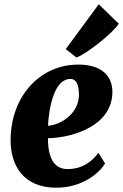

<svg xmlns="http://www.w3.org/2000/svg" viewBox="-20 -871 577 901"><path d="M29.8 -210C30.3 -98.6 86.9 9.8 243.7 9.8C369.1 9.8 446.3 -60.5 473.1 -103.5L441.9 -153.8C416 -120.1 374 -77.6 296.4 -77.6C239.7 -77.6 205.1 -120.6 205.1 -222.2C328.1 -225.1 512.2 -284.7 507.3 -445.8C504.4 -514.6 458 -567.9 346.7 -567.9C167.5 -567.9 28.8 -418.5 29.8 -210ZM205.1 -280.8C210.4 -371.6 235.4 -500.5 310.5 -500.5C336.4 -500.5 348.6 -477.1 350.6 -432.6C353.5 -336.4 262.2 -284.2 205.1 -280.8ZM338.9 -601.1C397 -623.5 519.5 -726.6 537.1 -759.8L443.4 -851.1L288.6 -640.6Z"/></svg>

Font: Merriweather
Style: Heavy Italic
Weight: 900
Italic angle: -7.5°
Designer: Eben Sorkin
Foundry: Eben Sorkin
Version: Version 1.001